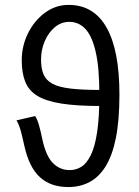

<svg xmlns="http://www.w3.org/2000/svg" viewBox="-20 -744 562 776"><path d="M256.1 12Q185.3 12 141.6 -27.6Q97.8 -67.2 78.6 -153.8Q70.3 -191.7 64 -214.9Q57.8 -238.1 46.8 -257.7L122 -274.9Q131 -261.4 137.6 -238Q144.3 -214.6 151.4 -179.8Q166.3 -111.8 194.7 -84.1Q223 -56.5 261.8 -56.5Q286.9 -56.5 308.5 -69.7Q330.1 -83 346.8 -116.6Q363.5 -150.3 372.6 -209.9Q381.6 -269.5 381.6 -361.9Q381.6 -470.2 366.7 -534.6Q351.9 -599 324.9 -627.3Q297.9 -655.7 260.1 -655.7Q227.3 -655.7 201.6 -634.1Q175.9 -612.5 160.9 -577.7Q145.9 -542.9 145.9 -503.6Q145.9 -467.4 155.9 -443.5Q166 -419.7 191.9 -405.6Q217.7 -391.6 265.3 -386Q312.9 -380.4 387.9 -380.4L387.1 -315.6Q290.1 -315.6 228.1 -325.4Q166 -335.3 131 -356.6Q96.1 -378 82 -413.6Q67.9 -449.2 67.9 -500.3Q67.9 -558.3 93.2 -609.5Q118.6 -660.6 161.6 -692.4Q204.5 -724.2 257.7 -724.2Q358.9 -724.2 410.8 -632.5Q462.7 -540.7 462.7 -361.9Q462.7 -257.1 448.2 -185.5Q433.7 -114 406.1 -70.4Q378.6 -26.9 340.6 -7.5Q302.6 12 256.1 12Z"/></svg>

Font: Source Sans 3
Style: Regular
Weight: 200
Designer: Paul D. Hunt
Foundry: Adobe
Version: Version 3.046;hotconv 1.0.118;makeotfexe 2.5.65603